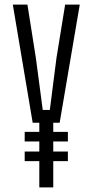

<svg xmlns="http://www.w3.org/2000/svg" viewBox="-20 -820 405 840"><path d="M213 -283V-243H277V-201H213V-157H277V-115H213V0H152V-115H88V-157H152V-201H88V-243H152V-283H123L36 -800H100L137 -566L167 -339H198L227 -566L265 -800H329L241 -283Z"/></svg>

Font: Big Shoulders Text Light
Style: Regular
Weight: 300
Designer: Patric King
Foundry: XO Type Co
Version: Version 1.000; ttfautohint (v1.8.2)